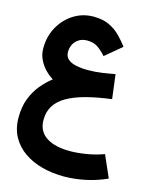

<svg xmlns="http://www.w3.org/2000/svg" viewBox="-144 -743 951 1194"><g transform="rotate(15 332.0 -146.0)"><path d="M535.2 -517.1Q511.2 -548.8 481.2 -579.6Q451.2 -610.4 409.4 -630.4Q367.7 -650.4 307.6 -650.4Q238.3 -650.4 180.9 -614.5Q123.5 -578.6 89.4 -517.3Q55.2 -456.1 55.2 -379.9Q55.2 -340.8 71 -307.6Q86.9 -274.4 111.6 -249Q136.2 -223.6 162.6 -207.5Q126 -179.7 92.8 -139.9Q59.6 -100.1 38.8 -46.9Q18.1 6.3 18.1 75.7Q18.1 147 47.4 200Q76.7 252.9 127.7 288.1Q178.7 323.2 244.6 340.6Q310.5 357.9 383.8 357.9Q452.1 357.9 522.5 343Q592.8 328.1 658.7 298.3L596.7 157.2Q543.5 176.8 485.8 186.3Q428.2 195.8 378.9 195.8Q333.5 195.8 295.7 187.3Q257.8 178.7 230 161.1Q202.1 143.6 187 116Q171.9 88.4 171.9 50.3Q171.9 -2 196 -40.8Q220.2 -79.6 268.3 -107.2Q316.4 -134.8 387.2 -153.6Q458 -172.4 550.8 -184.1L531.2 -340.3Q491.2 -332.5 446.8 -326.2Q402.3 -319.8 358.9 -319.8Q315.4 -319.8 281.5 -326.9Q247.6 -334 228.5 -351.1Q209.5 -368.2 209.5 -397.9Q209.5 -424.8 221.2 -447Q232.9 -469.2 254.9 -482.9Q276.9 -496.6 307.6 -496.6Q351.6 -496.6 380.1 -475.3Q408.7 -454.1 429.7 -429.2Z"/></g></svg>

Font: Estedad-VF-FD Black
Style: Regular
Weight: 900
Designer: Amin Abedi
Version: Version 4.000